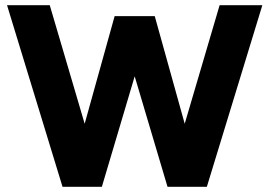

<svg xmlns="http://www.w3.org/2000/svg" viewBox="-20 -717 1034 737"><path d="M7 -697H171L305 -242L420 -655H574L689 -242L823 -697H987L774 0H623L497 -424L371 0H220Z"/></svg>

Font: HK Grotesk Black
Style: Regular
Weight: 900
Designer: Alfredo Marco Pradil
Foundry: Hanken Design Co.
Version: Version 3.001